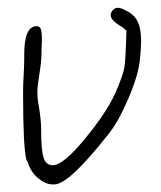

<svg xmlns="http://www.w3.org/2000/svg" viewBox="-20 -572 419 499"><path d="M286.1 -551.8Q278.3 -551.8 272.9 -545.4Q267.6 -539.1 267.6 -532.2Q267.6 -518.6 298.8 -501L308.6 -492.2Q306.6 -417 303.2 -396.5Q299.8 -376 279.3 -329.1Q255.9 -278.3 201.2 -211.9Q144.5 -142.6 117.2 -142.6Q99.6 -142.6 93.3 -162.1Q86.9 -181.6 86.9 -234.4Q86.9 -261.7 80.1 -300.8Q77.1 -315.4 77.1 -331.1Q77.1 -347.7 82.5 -380.4Q87.9 -413.1 87.9 -435.5Q87.9 -437.5 87.9 -439.5Q88.9 -458 88.9 -467.8Q88.9 -490.2 85.9 -497.1Q83 -503.9 75.2 -503.9Q43 -503.9 43 -431.6Q43 -427.7 43 -423.8Q43 -400.4 41.5 -377.4Q40 -354.5 40 -329.1Q40 -187.5 48.8 -156.2Q48.8 -156.2 49.8 -154.3Q50.8 -152.3 51.8 -151.4Q59.6 -125 79.1 -108.9Q98.6 -92.8 116.2 -92.8Q119.1 -92.8 122.1 -92.8Q160.2 -93.8 262.7 -224.6Q288.1 -255.9 314.5 -317.9Q340.8 -379.9 343.8 -419.9Q346.7 -446.3 346.7 -465.8Q346.7 -498 337.4 -516.6Q328.1 -535.2 306.6 -544.9Q293.9 -551.8 286.1 -551.8Z"/></svg>

Font: 辰宇落雁體 Thin Monospaced
Style: Regular
Weight: 100
Designer: Written by Liu, Wei-Chen; Created by Wang, Li-Yu.
Version: Version 1.000